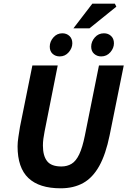

<svg xmlns="http://www.w3.org/2000/svg" viewBox="-20 -1006 689 1038"><path d="M308 12Q192 12 133.5 -43.5Q75 -99 75 -215Q75 -237 79.5 -266Q84 -295 88 -320L155 -652H292L221 -295Q217 -275 214.5 -256Q212 -237 212 -219Q212 -164 234.5 -135Q257 -106 312 -106Q343 -106 367 -120.5Q391 -135 408.5 -172Q426 -209 439 -274L515 -652H649L573 -276Q552 -172 516.5 -108.5Q481 -45 429.5 -16.5Q378 12 308 12ZM303 -701Q280 -701 264.5 -715Q249 -729 249 -754Q249 -781 268.5 -803.5Q288 -826 317 -826Q340 -826 355.5 -811.5Q371 -797 371 -772Q371 -746 351.5 -723.5Q332 -701 303 -701ZM527 -701Q505 -701 489 -715Q473 -729 473 -754Q473 -781 492.5 -803.5Q512 -826 542 -826Q565 -826 580.5 -811.5Q596 -797 596 -772Q596 -746 576.5 -723.5Q557 -701 527 -701ZM377 -853 479 -986H601L609 -970L464 -853Z"/></svg>

Font: Source Sans 3 ExtraLight
Style: Bold Italic
Weight: 700
Italic angle: -11°
Version: Version 3.052;hotconv 1.1.0;makeotfexe 2.6.0